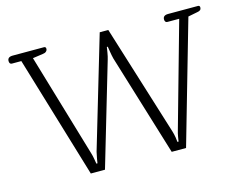

<svg xmlns="http://www.w3.org/2000/svg" viewBox="-96 -845 1255 995"><g transform="rotate(-15 531.0 -347.5)"><path d="M79 -656H28Q22 -656 18.5 -660.5Q15 -665 15 -673Q15 -695 43 -695H211Q221 -695 221 -684Q221 -676 214.5 -670Q208 -664 197 -663L141 -655L305 -101Q310 -85 313 -66.5Q316 -48 317 -42H323Q324 -48 327 -66.5Q330 -85 334 -101L510 -695H556L741 -101Q746 -85 749 -66.5Q752 -48 752 -42H758Q759 -48 762 -66.5Q765 -85 770 -101L926 -656H863Q856 -656 852.5 -660.5Q849 -665 849 -673Q849 -695 877 -695H1037Q1047 -695 1047 -684Q1047 -668 1026 -665L975 -655L787 0H710L543 -546Q539 -562 535.5 -583.5Q532 -605 531 -612H526Q525 -605 521.5 -583.5Q518 -562 513 -546L352 0H276Z"/></g></svg>

Font: Maitree Light
Style: Regular
Weight: 300
Designer: CadsonDemak Team
Foundry: CadsonDemak
Version: Version 1.001